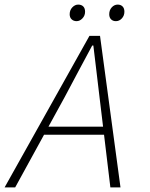

<svg xmlns="http://www.w3.org/2000/svg" viewBox="-32 -815 652 835"><path d="M-12 0 357 -659H403L492 0H448L401 -391Q394 -446 387.5 -504.5Q381 -563 374 -617H369Q338 -560 309.5 -506Q281 -452 250 -394L34 0ZM146 -229 156 -264H439L435 -229ZM301 -723Q288 -723 279.5 -731Q271 -739 271 -753Q271 -771 282.5 -783Q294 -795 308 -795Q322 -795 330 -787Q338 -779 338 -764Q338 -747 326.5 -735Q315 -723 301 -723ZM472 -723Q459 -723 451 -731Q443 -739 443 -753Q443 -771 454 -783Q465 -795 480 -795Q493 -795 501 -787Q509 -779 509 -764Q509 -747 498 -735Q487 -723 472 -723Z"/></svg>

Font: Source Code Pro ExtraLight Light
Style: Italic
Weight: 300
Italic angle: -11°
Monospace: yes
Version: Version 1.016;hotconv 1.0.116;makeotfexe 2.5.65601